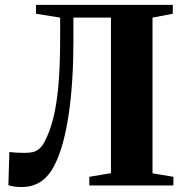

<svg xmlns="http://www.w3.org/2000/svg" viewBox="-20 -763 756 790"><path d="M70 6.5Q49 6.5 37.2 4.5Q25.5 2.5 14.5 -1L18.5 -137.5Q34.5 -135.5 47.8 -134.8Q61 -134 82 -134Q99.5 -134 114 -137Q128.5 -140 142 -151.2Q155.5 -162.5 167 -187Q184.5 -221.5 198.2 -273Q212 -324.5 219.8 -405.8Q227.5 -487 227.5 -610.5V-690.5L128 -706.5V-743H691V-706.5L607.5 -690.5V-50L693.5 -35.5V0H347.5V-35.5L436.5 -50.5V-690.5H282V-588Q282 -508.5 277.2 -434.2Q272.5 -360 263 -294.8Q253.5 -229.5 239 -176.2Q224.5 -123 205 -85Q182 -38.5 148.2 -16Q114.5 6.5 70 6.5Z"/></svg>

Font: Merriweather 96pt ExtraBold
Style: Regular
Weight: 800
Version: Version 2.100